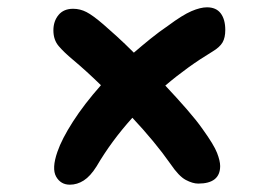

<svg xmlns="http://www.w3.org/2000/svg" viewBox="-20 -579 740 525"><path d="M171 -74Q146 -74 133.5 -96Q121 -118 137 -164Q149 -199 179.5 -246.5Q210 -294 256 -346Q215 -386 179 -416Q155 -436 140.5 -453Q126 -470 126 -496Q126 -521 140 -538Q154 -555 180 -555Q199 -555 216.5 -546Q234 -537 263 -512Q277 -500 299 -480Q321 -460 346 -435Q368 -454 391.5 -473Q415 -492 440 -509Q479 -538 503.5 -548.5Q528 -559 546 -559Q571 -559 583.5 -542.5Q596 -526 596 -497Q596 -476 588.5 -463Q581 -450 561 -438Q493 -397 432 -345Q464 -311 491 -280Q518 -249 534 -226Q565 -183 573.5 -161Q582 -139 582 -125Q582 -77 522 -77Q507 -77 488 -87Q469 -97 446 -131Q425 -161 398.5 -193Q372 -225 342 -257Q285 -194 244 -124Q227 -97 209 -85.5Q191 -74 171 -74Z"/></svg>

Font: Shantell Sans Normal
Style: Regular
Weight: 600
Designer: Stephen Nixon, Anya Danilova, Shantell Martin
Foundry: Arrow Type
Version: Version 1.009;[a7da0bfa3]